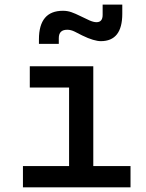

<svg xmlns="http://www.w3.org/2000/svg" viewBox="-20 -801 626 821"><path d="M275.4 0V-488.3H378.9V0ZM78.1 0V-90.8H285.2V0ZM369.1 0V-90.8H538.1V0ZM107.4 -426.8V-517.6H378.9V-426.8ZM146.5 -613.3V-632.8Q146.5 -754.9 249 -754.9Q268.6 -754.9 285.6 -748.8Q302.7 -742.7 321.3 -733.4Q345.7 -721.2 363 -713.6Q380.4 -706.1 392.6 -706.1Q418.9 -706.1 418.9 -737.3V-781.2H502.9V-742.2Q502.9 -683.6 480 -654.3Q457 -625 411.1 -625Q397.5 -625 377.4 -630.9Q357.4 -636.7 331.5 -649.4Q315.4 -657.7 299.3 -665.8Q283.2 -673.8 267.6 -673.8Q249.5 -673.8 240.5 -665Q231.4 -656.2 231.4 -637.7V-613.3Z"/></svg>

Font: Cascadia Mono
Style: Regular
Weight: 400
Monospace: yes
Designer: Aaron Bell
Foundry: Saja Typeworks
Version: Version 2404.023